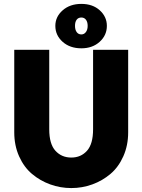

<svg xmlns="http://www.w3.org/2000/svg" viewBox="-20 -959 731 986"><path d="M53.2 -279.8V-703.1H232.9V-294.9Q232.9 -219.7 264.6 -184.8Q296.4 -149.9 346.2 -149.9Q395.5 -149.9 426.8 -184.8Q458 -219.7 458 -294.9V-703.1H638.2V-279.8Q638.2 -211.9 613.3 -156.2Q588.4 -100.6 547.1 -65.7Q505.9 -30.8 454.1 -12Q402.3 6.8 346.2 6.8Q290 6.8 238 -12Q186 -30.8 144.5 -65.7Q103 -100.6 78.1 -156.2Q53.2 -211.9 53.2 -279.8ZM397.9 -710.9Q338.9 -710.9 301.5 -744.4Q264.2 -777.8 264.2 -826.2Q264.2 -873 301.8 -906Q339.4 -939 397.9 -939Q456.1 -939 492.4 -906Q528.8 -873 528.8 -826.2Q528.8 -777.8 491.9 -744.4Q455.1 -710.9 397.9 -710.9ZM397.9 -782.2Q412.1 -782.2 421.1 -794.4Q430.2 -806.6 430.2 -826.2Q430.2 -846.2 421.4 -857.7Q412.6 -869.1 397.9 -869.1Q382.3 -869.1 373.8 -857.9Q365.2 -846.7 365.2 -826.2Q365.2 -806.2 373.8 -794.2Q382.3 -782.2 397.9 -782.2Z"/></svg>

Font: LT Superior Black
Style: Regular
Weight: 900
Designer: Daniel Lyons
Foundry: LyonsType
Version: Version 2.005